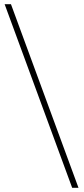

<svg xmlns="http://www.w3.org/2000/svg" viewBox="-20 -730 400 910"><path d="M322 160H352L32 -710H2L322 160Z"/></svg>

Font: Assistant ExtraLight
Style: Regular
Weight: 275
Designer: Hebrew By Ben Nathan, Latin by Paul Hunt
Version: Version 2.001;PS 002.001;hotconv 1.0.88;makeotf.lib2.5.64775